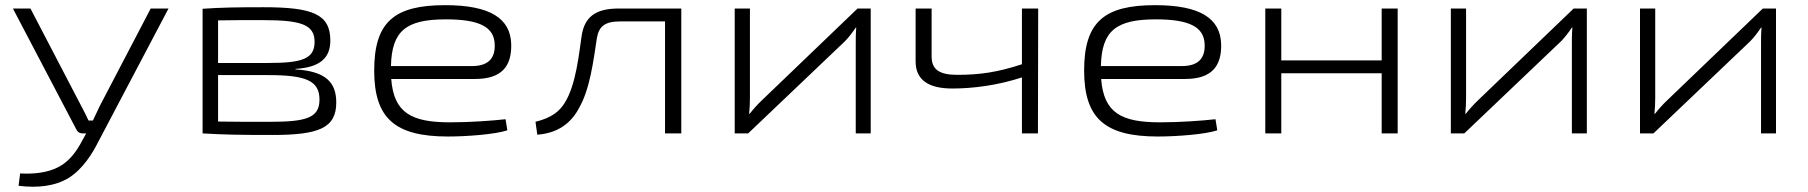

<svg xmlns="http://www.w3.org/2000/svg" viewBox="-20 -517 7005 744"><path d="M633 -484H564L367 -107C359 -90 349 -69 340 -50H323C314 -69 305 -88 295 -106L98 -484H30L275 -17C280 -6 288 0 301 0H314L299 27C277 70 248 108 209 129C165 153 109 158 58 155L52 203C125 212 193 205 247 172C302 137 339 76 360 34Z M1125 -250C1220 -256 1260 -292 1260 -360C1260 -462 1192 -489 1001 -489C893 -489 839 -488 765 -483V0C850 5 911 6 1036 6C1216 6 1283 -21 1283 -120C1283 -197 1243 -241 1125 -248ZM1199 -355C1199 -289 1151 -273 1020 -273H825V-438C867 -439 926 -439 999 -439C1146 -439 1199 -422 1199 -355ZM1028 -45C943 -45 871 -45 825 -46V-226H1020C1166 -226 1218 -204 1218 -131C1218 -61 1168 -45 1028 -45Z M1724 -43C1575 -43 1506 -79 1496 -211H1821C1923 -211 1963 -259 1961 -346C1958 -446 1879 -497 1705 -497C1509 -497 1430 -433 1430 -244C1430 -58 1511 12 1716 12C1786 12 1898 4 1946 -12L1939 -55C1884 -49 1802 -43 1724 -43ZM1708 -442C1837 -442 1895 -413 1897 -345C1899 -297 1878 -261 1809 -261H1495C1498 -398 1554 -442 1708 -442Z M2620 -484H2377C2285 -484 2245 -449 2234 -379C2224 -314 2213 -189 2168 -118C2148 -86 2119 -61 2055 -45L2062 5C2141 -1 2192 -39 2223 -97C2266 -171 2279 -278 2293 -370C2301 -415 2324 -434 2383 -434H2557V0H2620Z M3354 0V-484H3303L2932 -128C2917 -114 2898 -93 2885 -76H2883C2885 -98 2886 -117 2886 -138V-484H2827V0H2879L3254 -357C3268 -371 3284 -392 3296 -410H3298C3296 -388 3296 -368 3296 -348V0Z M4003 -484H3940V-268C3845 -237 3777 -227 3689 -227C3621 -227 3590 -247 3590 -298V-484H3528V-279C3528 -208 3577 -174 3670 -174C3750 -174 3845 -186 3940 -217V0H4002Z M4475 -43C4326 -43 4257 -79 4247 -211H4572C4674 -211 4714 -259 4712 -346C4709 -446 4630 -497 4456 -497C4260 -497 4181 -433 4181 -244C4181 -58 4262 12 4467 12C4537 12 4649 4 4697 -12L4690 -55C4635 -49 4553 -43 4475 -43ZM4459 -442C4588 -442 4646 -413 4648 -345C4650 -297 4629 -261 4560 -261H4246C4249 -398 4305 -442 4459 -442Z M5396 -484H5334V-283H4945V-484H4883V0H4945V-233H5334V0H5396Z M6129 0V-484H6078L5707 -128C5692 -114 5673 -93 5660 -76H5658C5660 -98 5661 -117 5661 -138V-484H5602V0H5654L6029 -357C6043 -371 6059 -392 6071 -410H6073C6071 -388 6071 -368 6071 -348V0Z M6862 0V-484H6811L6440 -128C6425 -114 6406 -93 6393 -76H6391C6393 -98 6394 -117 6394 -138V-484H6335V0H6387L6762 -357C6776 -371 6792 -392 6804 -410H6806C6804 -388 6804 -368 6804 -348V0Z"/></svg>

Font: Exo 2 Light Expanded
Style: Regular
Weight: 300
Width: 7
Designer: Natanael Gama
Version: Version 1.001;PS 001.001;hotconv 1.0.70;makeotf.lib2.5.58329